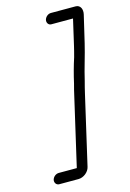

<svg xmlns="http://www.w3.org/2000/svg" viewBox="-129 -797 670 991"><g transform="rotate(-15 205.5 -301.5)"><path d="M234 -677H350L318 -538C315 -524 310 -506 304 -483C290 -440 278 -396 268 -351C262 -330 257 -308 252 -286L169 74H73C57 74 42 86 38 102C35 117 45 131 60 131H163C190 131 218 109 224 83L309 -286C314 -307 319 -329 325 -350C339 -412 361 -478 375 -538L409 -683C415 -709 405 -734 379 -734H247C232 -734 217 -722 213 -706C210 -691 219 -677 234 -677Z"/></g></svg>

Font: Electronic
Style: It
Weight: 400
Version: Version 1.011